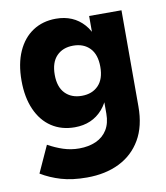

<svg xmlns="http://www.w3.org/2000/svg" viewBox="-82 -613 752 871"><g transform="rotate(-10 293.5 -177.0)"><path d="M249 190Q181 190 130.5 175Q80 160 39 135L95 12Q129 31 164 42.5Q199 54 237 54Q281 54 314.5 39Q348 24 366.5 -6Q385 -36 385 -80V-177L404 -294L385 -393V-530H534V-87Q534 4 498 65.5Q462 127 398 158.5Q334 190 249 190ZM234 -44Q173 -44 127.5 -74Q82 -104 57 -160.5Q32 -217 32 -294Q32 -372 57 -428Q82 -484 127.5 -514Q173 -544 234 -544Q314 -544 362.5 -489.5Q411 -435 411 -334V-255Q411 -155 362.5 -99.5Q314 -44 234 -44ZM290 -179Q338 -179 366.5 -208.5Q395 -238 395 -294Q395 -351 366.5 -380.5Q338 -410 290 -410Q242 -410 213.5 -380.5Q185 -351 185 -294Q185 -238 213.5 -208.5Q242 -179 290 -179Z"/></g></svg>

Font: Radio Canada Big
Style: Bold
Weight: 700
Designer: Étienne Aubert Bonn
Foundry: Coppers and Brasses
Version: Version 1.001